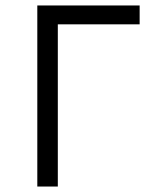

<svg xmlns="http://www.w3.org/2000/svg" viewBox="-20 -680 565 700"><path d="M116 0V-660H489.1V-591.4H116L190.8 -660V0Z"/></svg>

Font: Titillium Web
Style: Bold
Weight: 700
Designer: Mohamed Gaber, Accademia di Belle Arti di Urbino
Foundry: Kief Type Foundry, Accademia di Belle Arti di Urbino
Version: Version 3.000